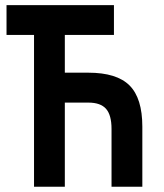

<svg xmlns="http://www.w3.org/2000/svg" viewBox="-20 -713 626 733"><path d="M405.8 0V-220.7Q405.8 -273.9 384.8 -297.6Q363.8 -321.3 317.4 -321.3H227.5V0H109.9V-579.6H4.9V-693.4H415V-579.6H227.5V-435.5H317.4Q425.8 -435.5 474.6 -386.7Q523.4 -337.9 523.4 -229.5V0Z"/></svg>

Font: Cascadia Mono PL SemiBold
Style: Regular
Weight: 600
Monospace: yes
Designer: Aaron Bell
Foundry: Saja Typeworks
Version: Version 2404.023; ttfautohint (v1.8.4)